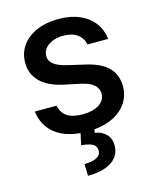

<svg xmlns="http://www.w3.org/2000/svg" viewBox="-113 -615 736 905"><g transform="rotate(-15 255.0 -162.0)"><path d="M260.7 -455.1Q231.4 -455.1 208 -445.6Q184.6 -436 171.6 -419.9Q158.7 -403.8 159.2 -383.8Q158.2 -359.9 178.5 -343.3Q198.7 -326.7 242.2 -316.4L326.2 -296.9Q399.4 -280.8 435.1 -245.4Q470.7 -210 471.7 -153.3Q471.2 -109.4 449.5 -74.5Q427.7 -39.6 386.7 -17.8Q345.7 3.9 289.1 9.3L286.1 25.4Q318.8 30.3 340.1 51Q361.3 71.8 361.3 108.4Q361.3 139.6 343 163.3Q324.7 187 289.1 200Q253.4 212.9 203.1 212.9L201.2 155.3Q238.8 155.3 260.5 144.3Q282.2 133.3 282.2 111.3Q282.2 89.4 265.6 79.3Q249 69.3 209 65.4L221.2 9.3Q141.6 2.4 94.7 -37.4Q47.9 -77.1 39.1 -144.5H145.5Q158.7 -73.2 253.9 -73.2Q304.7 -73.2 334.7 -92.5Q364.7 -111.8 365.2 -145.5Q364.3 -171.4 344.5 -188.5Q324.7 -205.6 283.2 -214.8L200.2 -232.4Q128.4 -248.5 91.6 -285.6Q54.7 -322.8 54.7 -377.9Q54.7 -424.8 80.3 -460.9Q106 -497.1 152.3 -517.1Q198.7 -537.1 259.8 -537.1Q317.9 -537.1 361.6 -518.3Q405.3 -499.5 430.9 -465.3Q456.5 -431.2 461.9 -385.7H361.3Q354 -418.5 328.4 -436.8Q302.7 -455.1 260.7 -455.1Z"/></g></svg>

Font: Pretendard Std Medium
Style: Regular
Weight: 500
Designer: Base glyphs from Inter by Rasmus Andersson; Hangeul glyphs from Noto Sans CJK(Source Han Sans) by Jang Soo-young and Kan
Foundry: Kil Hyung-jin
Version: Version 1.309